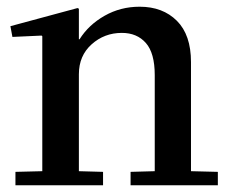

<svg xmlns="http://www.w3.org/2000/svg" viewBox="-20 -552 684 572"><path d="M211 -528 215 -526V-435H217Q244 -478 291.5 -505Q339 -532 396 -532Q465 -532 507 -490Q549 -448 549 -367V-42L629 -40V0H369V-40L441 -42V-328Q441 -394 414.5 -424Q388 -454 343 -454Q291 -454 253 -420Q215 -386 215 -331V-42L287 -40V0H26V-40L106 -42V-444L104 -446L17 -442L11 -474Z"/></svg>

Font: Minipax
Style: Bold
Weight: 500
Designer: Raphaël Ronot, Igor Stepanchenko (Cyrillic)
Foundry: steppetype
Version: Version 1.002